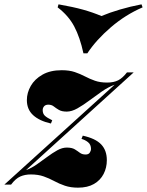

<svg xmlns="http://www.w3.org/2000/svg" viewBox="-81 -852 678 886"><path d="M39 -67Q64 -76 89 -93.5Q114 -111 137.5 -128.5Q161 -146 183.5 -158.5Q206 -171 227 -171Q251 -171 264 -163Q277 -155 287.5 -147Q298 -139 314 -139Q328 -139 333.5 -148Q339 -157 339 -164Q339 -185 325 -196Q311 -207 295 -211L301 -226Q360 -213 386 -185.5Q412 -158 412 -113Q412 -78 397 -49Q382 -20 352.5 -3Q323 14 279 14Q245 14 218.5 5Q192 -4 169 -16.5Q146 -29 120.5 -38Q95 -47 61 -47Q34 -47 12.5 -37.5Q-9 -28 -30 0H-61L448 -461Q418 -450 388.5 -429.5Q359 -409 331 -388Q303 -367 276.5 -352Q250 -337 227 -337Q204 -337 190.5 -345Q177 -353 167 -361Q157 -369 142 -369Q129 -369 122.5 -361.5Q116 -354 116 -344Q116 -327 126.5 -317.5Q137 -308 160 -297L154 -282Q101 -294 72 -320.5Q43 -347 43 -390Q43 -424 61 -455.5Q79 -487 115 -507.5Q151 -528 204 -528Q239 -528 264 -519.5Q289 -511 311 -499.5Q333 -488 357 -479.5Q381 -471 413 -471Q444 -471 464.5 -481.5Q485 -492 505 -518H536ZM387 -778Q425 -794 472.5 -808Q520 -822 572 -832L577 -818Q498 -784 430.5 -726Q363 -668 322 -606H304Q288 -680 261.5 -730Q235 -780 185 -818L189 -832Q257 -820 302 -807.5Q347 -795 387 -778Z"/></svg>

Font: Playfair Display Black
Style: Italic
Weight: 900
Italic angle: -14°
Designer: Claus Eggers Sørensen
Foundry: Claus Eggers Sørensen
Version: Version 1.203